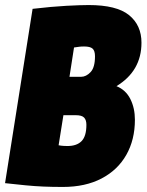

<svg xmlns="http://www.w3.org/2000/svg" viewBox="-29 -730 580 760"><path d="M-9 -5 100 -695Q177 -704 233.5 -707Q290 -710 322 -710Q433 -710 482 -670Q531 -630 531 -561Q531 -449 432 -389Q469 -374 487 -338Q505 -302 505 -256Q505 -177 471 -117Q437 -57 373 -23.5Q309 10 220 10Q178 10 143 8.5Q108 7 72 3.5Q36 0 -9 -5ZM246 -426H292Q312 -426 329.5 -444.5Q347 -463 347 -507Q347 -529 337.5 -537.5Q328 -546 304 -546Q292 -546 285 -545Q278 -544 264 -542ZM222 -274 203 -155Q213 -153 223 -152.5Q233 -152 238 -152Q275 -152 294 -171.5Q313 -191 313 -236Q313 -255 304 -264.5Q295 -274 271 -274Z"/></svg>

Font: Georama SemiCondensed Black
Style: Italic
Weight: 900
Width: 4
Italic angle: -9°
Designer: Jean-Baptiste Levee
Foundry: Production Type
Version: Version 1.000